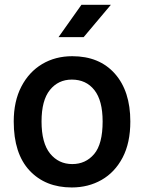

<svg xmlns="http://www.w3.org/2000/svg" viewBox="-20 -798 620 825"><path d="M288.5 7.5Q175 7.5 107 -65.2Q39 -138 39 -276Q39 -363 71.8 -426Q104.5 -489 161.2 -522.8Q218 -556.5 290.5 -556.5Q407 -556.5 473.5 -481.5Q540 -406.5 540 -276Q540 -184 506.8 -120.8Q473.5 -57.5 416.5 -25Q359.5 7.5 288.5 7.5ZM290.5 -93Q348 -93 384.5 -136Q421 -179 421 -276Q421 -366 385.5 -411Q350 -456 288.5 -456Q230.5 -456 194.5 -411.5Q158.5 -367 158.5 -276Q158.5 -183.5 195.2 -138.2Q232 -93 290.5 -93ZM231.5 -638.5 330 -777.5H456.5L339.5 -638.5Z"/></svg>

Font: Spline Sans Medium
Style: Regular
Weight: 500
Designer: Eben Sorkin, Mirko Velimirovic
Foundry: Sorkin Type
Version: Version 1.000; ttfautohint (v1.8.3)